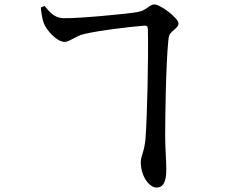

<svg xmlns="http://www.w3.org/2000/svg" viewBox="-20 -794 1040 866"><path d="M647 -659C650 -546 644 -259 636 -166C631 -110 615 -89 615 -63C615 6 657 52 685 52C717 52 730 26 730 -29C730 -73 725 -125 725 -182C725 -254 728 -500 739 -609C741 -635 746 -643 759 -654C774 -667 785 -675 785 -689C785 -711 705 -774 676 -774C654 -774 642 -747 602 -740C556 -731 326 -710 266 -712C225 -713 205 -739 181 -767L164 -760C166 -740 170 -709 177 -691C188 -660 235 -605 272 -605C293 -605 323 -632 357 -640C433 -658 568 -673 627 -678C642 -680 647 -676 647 -659Z"/></svg>

Font: Noto Serif CJK HK SemiBold
Style: Regular
Weight: 600
Designer: Ryoko NISHIZUKA 西塚涼子 (kana & ideographs); Frank Grießhammer (Latin, Greek & Cyrillic); Wenlong ZHANG 张文龙 (bopomofo); San
Foundry: Adobe
Version: Version 2.001;hotconv 1.1.0;makeotfexe 2.6.0